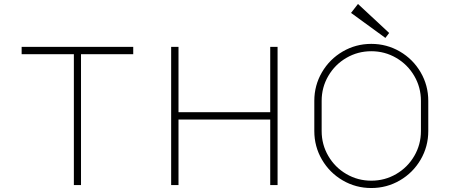

<svg xmlns="http://www.w3.org/2000/svg" viewBox="-20 -932 2260 967"><path d="M651 -696V-659H388V0H352V-659H89V-696Z M842 0V-696H879V-367H1341V-696H1378V0H1341V-330H879V0Z M2137 -424V-272Q2137 -194 2098.5 -128Q2060 -62 1994 -23.5Q1928 15 1850 15Q1772 15 1706 -23.5Q1640 -62 1601.5 -128Q1563 -194 1563 -272V-424Q1563 -502 1601.5 -568Q1640 -634 1706 -672.5Q1772 -711 1850 -711Q1928 -711 1994 -672.5Q2060 -634 2098.5 -568Q2137 -502 2137 -424ZM1850 -22Q1918 -22 1975.5 -55.5Q2033 -89 2066.5 -146.5Q2100 -204 2100 -272V-424Q2100 -492 2066.5 -549.5Q2033 -607 1975.5 -640.5Q1918 -674 1850 -674Q1782 -674 1724.5 -640.5Q1667 -607 1633.5 -549.5Q1600 -492 1600 -424V-272Q1600 -204 1633.5 -146.5Q1667 -89 1724.5 -55.5Q1782 -22 1850 -22ZM1783 -912 1748 -867 1921 -741 1940 -766Z"/></svg>

Font: Major Mono Display
Style: Regular
Weight: 400
Designer: Emre Parlak
Foundry: Emre Parlak
Version: Version 2.000; ttfautohint (v1.8) -l 8 -r 50 -G 200 -x 14 -D